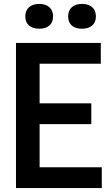

<svg xmlns="http://www.w3.org/2000/svg" viewBox="-20 -959 562 979"><path d="M61.5 0V-740H494V-634H182V-432H445.5V-326H182V-106H499V0ZM398 -812.5Q365 -812.5 346.2 -828.8Q327.5 -845 327.5 -875.5Q327.5 -905.5 346.2 -922.2Q365 -939 398 -939Q431 -939 450 -922.2Q469 -905.5 469 -875.5Q469 -845 450 -828.8Q431 -812.5 398 -812.5ZM180 -812.5Q147 -812.5 128 -828.8Q109 -845 109 -875.5Q109 -905.5 128 -922.2Q147 -939 180 -939Q213 -939 231.8 -922.2Q250.5 -905.5 250.5 -875.5Q250.5 -845 231.8 -828.8Q213 -812.5 180 -812.5Z"/></svg>

Font: Encode Sans Cnd SmBold
Style: Regular
Weight: 600
Width: 3
Designer: Multiple Designers
Foundry: Impallari Type
Version: Version 3.002; ttfautohint (v1.8.3) -l 8 -r 50 -G 200 -x 14 